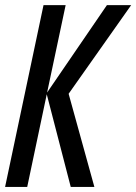

<svg xmlns="http://www.w3.org/2000/svg" viewBox="-20 -734 535 754"><path d="M0 0 150.9 -713.9H237.8L165 -370.6L399.9 -713.9H495.1L249.5 -365.7L350.6 0H257.8L163.6 -363.8L86.9 0Z"/></svg>

Font: Open Sans Condensed Medium
Style: Italic
Weight: 500
Width: 3
Italic angle: -12°
Designer: Monotype Design Team
Foundry: Monotype Imaging Inc.
Version: Version 3.000